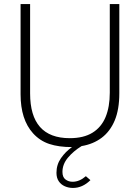

<svg xmlns="http://www.w3.org/2000/svg" viewBox="-20 -717 690 947"><path d="M340 210Q318.5 210 299.8 201.8Q281 193.5 269.8 177Q258.5 160.5 258.5 135Q258.5 95 280.8 63Q303 31 335 8.5Q269.5 8.5 223 -7Q176.5 -22.5 143 -59.5Q81.5 -127.5 81.5 -252V-697H128.5V-256.5Q128.5 -35.5 324 -35.5Q392.5 -35.5 436.2 -62.5Q480 -89.5 500.8 -139.8Q521.5 -190 521.5 -260V-697H568.5V-257Q568.5 -177 545.8 -122.8Q523 -68.5 481.2 -37.2Q439.5 -6 382.5 3.5Q342.5 28 315.2 60.5Q288 93 288 131Q288 157 303 168.2Q318 179.5 338 179.5Q372 179.5 403.5 152L426 171.5Q387 210 340 210Z"/></svg>

Font: Acari Sans Neue Light
Style: Regular
Weight: 300
Designer: Alfredo Marco Pradil (font), Cristiano Sobral (main changes)
Foundry: Hanken Design Co. (font), Cristiano Sobral (main changes)
Version: Version 2.459;March 19, 2022;FontCreator 14.0.0.2808 64-bit;